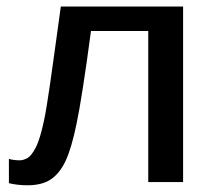

<svg xmlns="http://www.w3.org/2000/svg" viewBox="-20 -548 641 578"><path d="M177.2 -63Q159.2 -25.4 132.6 -7.8Q106 9.8 62.5 9.8Q48.8 9.8 33.4 8.1Q18.1 6.3 6.8 3.4V-69.8Q19.5 -65.4 40 -65.4Q49.3 -65.4 61.5 -71.5Q73.7 -77.6 87.2 -103Q100.6 -128.4 112.8 -186.5Q116.7 -205.1 120.8 -230.5Q125 -255.9 130.6 -294.4Q136.2 -333 144 -389.9Q151.9 -446.8 163.1 -528.3H531.2V0H426.3V-454.6H253.9Q240.2 -352.1 229.2 -282Q218.3 -211.9 210.4 -175.3Q195.3 -101.6 177.2 -63Z"/></svg>

Font: Arimo Medium
Style: Regular
Weight: 500
Designer: Steve Matteson
Foundry: Monotype Imaging Inc.
Version: Version 1.33